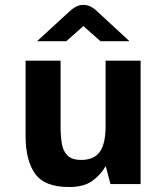

<svg xmlns="http://www.w3.org/2000/svg" viewBox="-20 -740 672 772"><path d="M257.8 12Q159.1 12 121 -41.7Q82.8 -95.5 82.8 -194V-496H223.6V-229.8Q223.6 -192.8 228.6 -162.7Q233.5 -132.6 251.3 -114.8Q269 -97 306.8 -97Q357.8 -97 381.2 -129.3Q404.6 -161.7 404.6 -233.3V-496H545.4V0H424.1L405.1 -72.2Q384.1 -36.1 350.3 -12Q316.4 12 257.8 12ZM129 -574.4 266.1 -700.2Q276.3 -708.9 288.8 -714.7Q301.2 -720.4 315 -720.4Q329.3 -720.4 341.8 -714.7Q354.3 -708.9 364.3 -700.2L500.5 -574.4H383.8L315.3 -635.2L246.6 -574.4Z"/></svg>

Font: Atkinson Hyperlegible Mono ExtraLight
Style: Regular
Weight: 200
Monospace: yes
Designer: Elliott Scott, Megan Eiswerth, Linus Boman, Theodore Petrosky, Letters from Sweden
Foundry: Applied Design Works, Letters from Sweden
Version: Version 2.001